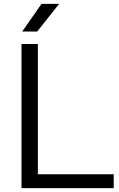

<svg xmlns="http://www.w3.org/2000/svg" viewBox="-20 -966 612 986"><path d="M90.5 0V-740H174.5V-71H564V0ZM94 -804 193 -946H283.5L171 -804Z"/></svg>

Font: Encode Sans SmExp
Style: Regular
Weight: 400
Width: 6
Designer: Multiple Designers
Foundry: Impallari Type
Version: Version 3.002; ttfautohint (v1.8.3) -l 8 -r 50 -G 200 -x 14 